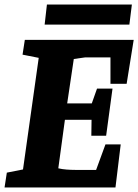

<svg xmlns="http://www.w3.org/2000/svg" viewBox="-33 -823 607 843"><path d="M-13 0 -3 -65 68 -79 137 -569 66 -583 76 -648H554L523 -455H452V-571H341L291 -564L262 -369H370L393 -434H461L433 -227H368L369 -297H252L223 -84Q240 -80 259.5 -78.5Q279 -77 298 -77H389L430 -189H497L474 0ZM163 -715 173 -803H546L535 -715Z"/></svg>

Font: Faustina Light ExtraBold
Style: Italic
Weight: 800
Italic angle: -8°
Version: Version 1.200